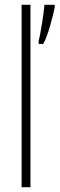

<svg xmlns="http://www.w3.org/2000/svg" viewBox="-20 -780 248 800"><path d="M107 0V-760H70V0ZM208 -750V-760H165C164 -732 147 -627 141 -610V-597H160C179 -628 201 -713 208 -750Z"/></svg>

Font: Noto Sans Ethiopic ExtraCondensed ExtraLight
Style: Regular
Weight: 200
Width: 2
Designer: Monotype Design Team
Foundry: Monotype Imaging Inc.
Version: Version 2.102